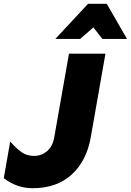

<svg xmlns="http://www.w3.org/2000/svg" viewBox="-60 -984 692 1016"><path d="M112 12Q240 12 319 -60Q398 -132 420 -256L498 -700H305L227 -257Q219 -210 189.5 -184.5Q160 -159 120 -159Q82 -159 54.5 -178.5Q27 -198 -6 -235L-40 -41Q30 12 112 12ZM505 -964H406L233 -778H364L434 -839L482 -778H612Z"/></svg>

Font: Geom Black
Style: Bold Italic
Weight: 900
Italic angle: -10°
Version: Version 1.102